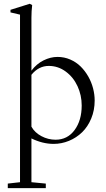

<svg xmlns="http://www.w3.org/2000/svg" viewBox="-20 -746 559 1011"><path d="M21 244.6V220.7L85.4 213.4V-668.9L35.2 -680.7V-694.3L136.7 -726.1L149.4 -719.2Q145.5 -687 145.5 -652.3V-374Q172.4 -409.7 209.2 -428Q246.1 -446.3 282.7 -446.3Q318.4 -446.3 349.9 -432.6Q381.3 -418.9 404.5 -396Q427.7 -373 444.6 -343.5Q461.4 -314 470 -281.2Q478.5 -248.5 478.5 -216.8Q478.5 -165.5 460.4 -122.1Q442.4 -78.6 412.4 -49.6Q382.3 -20.5 343.3 -4.4Q304.2 11.7 262.2 11.7Q204.6 11.7 145.5 -17.1V213.4L221.2 220.7V244.6ZM236.8 -398.9Q183.6 -398.9 145.5 -352.1V-79.1Q162.6 -47.9 198 -29.1Q233.4 -10.3 272.5 -10.3Q335 -10.3 372.6 -61Q410.2 -111.8 410.2 -190.4Q410.2 -244.6 388.2 -292.2Q366.2 -339.8 325.9 -369.4Q285.6 -398.9 236.8 -398.9Z"/></svg>

Font: Elstob Light
Style: Regular
Weight: 300
Designer: Peter S. Baker
Version: Version 1.015